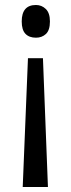

<svg xmlns="http://www.w3.org/2000/svg" viewBox="-20 -563 285 769"><path d="M180 -477Q180 -442 164 -427Q148 -412 124 -412Q97 -412 82 -427.5Q67 -443 67 -477Q67 -543 124 -543Q147 -543 163.5 -527Q180 -511 180 -477ZM92 -330H152L172 186H71Z"/></svg>

Font: Noto Sans Thai Cond
Style: Regular
Weight: 400
Width: 3
Designer: Monotype Design Team
Foundry: Monotype Imaging Inc.
Version: Version 2.002; ttfautohint (v1.8.4.7-5d5b)